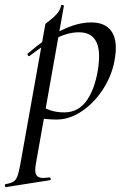

<svg xmlns="http://www.w3.org/2000/svg" viewBox="-85 -484 511 779"><path d="M-62 263Q-40 259 -30 252.5Q-20 246 -14.5 231.5Q-9 217 -3 185L99 -386Q99 -388 116 -400.5Q133 -413 146 -428Q159 -443 163 -461Q163 -464 168 -464Q170 -464 172.5 -462.5Q175 -461 174 -459L61 178Q58 195 58 206Q58 223 66 230.5Q74 238 91 238Q97 238 115 236Q119 235 120.5 240.5Q122 246 118 247L-60 275Q-64 276 -65 270Q-66 264 -62 263ZM57 -8 67 -63Q90 -47 116 -37.5Q142 -28 176 -28Q235 -28 269.5 -80Q304 -132 315 -220Q317 -244 317 -255Q317 -353 235 -353Q192 -353 146 -330Q100 -307 35 -257L33 -256Q30 -256 27.5 -260.5Q25 -265 28 -267Q174 -393 285 -393Q334 -393 359.5 -366.5Q385 -340 385 -289Q385 -273 382 -253Q373 -186 336.5 -127.5Q300 -69 249 -34Q198 1 145 1Q100 1 57 -8Z"/></svg>

Font: Cormorant Infant Medium
Style: Italic
Weight: 500
Italic angle: -10°
Designer: Christian Thalmann (Catharsis Fonts)
Foundry: Catharsis Fonts
Version: Version 4.000